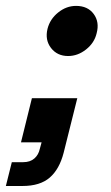

<svg xmlns="http://www.w3.org/2000/svg" viewBox="-58 -504 372 645"><path d="M-38.3 120.8 -18.3 40.8H20Q43.3 40.8 57.5 28.3Q71.7 15.8 75.8 -4.2L81.7 -25.8H12.5L49.2 -174.2H201.7L155.8 9.2Q141.7 64.2 109.2 92.5Q76.7 120.8 17.5 120.8ZM170.8 -315.8Q134.2 -315.8 113.3 -342.9Q92.5 -370 101.7 -407.5Q110 -440 137.5 -462.1Q165 -484.2 197.5 -484.2Q236.7 -484.2 256.7 -457.1Q276.7 -430 266.7 -392.5Q259.2 -360 231.2 -337.9Q203.3 -315.8 170.8 -315.8Z"/></svg>

Font: Funnel Sans Light
Style: Bold Italic
Weight: 700
Italic angle: -14.036°
Version: Version 1.000